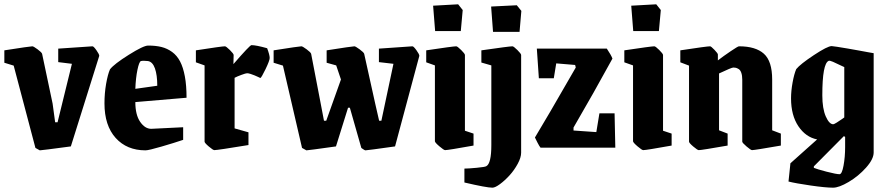

<svg xmlns="http://www.w3.org/2000/svg" viewBox="-21 -680 4086 884"><path d="M162.1 12.2 142.1 1 42 -377.9 -1 -391.1V-448.2Q118.2 -466.8 127.9 -466.8Q133.3 -466.8 152.1 -452.9Q170.9 -439 172.9 -432.1L221.2 -203.1L232.9 -117.2H244.1L310.1 -386.2L247.1 -394V-456.1Q395 -466.8 404.8 -466.8Q410.2 -466.8 423.1 -448.5Q436 -430.2 436 -422.9L305.2 -5.9Q169.9 12.2 162.1 12.2Z M648.9 12.2Q563 12.2 511.5 -44.9Q460 -102.1 460 -204.1Q460 -250 467.5 -293.7Q475.1 -337.4 485.4 -360.8Q504.4 -385.3 572 -427.7Q639.6 -470.2 661.1 -470.2Q696.3 -470.2 722.7 -463.6Q749 -457 771.5 -440.7Q793.9 -424.3 808.1 -397.2Q822.3 -370.1 830.1 -328.4Q837.9 -286.6 837.9 -230L602.1 -210Q602.1 -151.4 624.3 -119.1Q646.5 -86.9 675.3 -86.9L822.3 -94.2V-36.1Q783.7 -22.9 723.6 -5.4Q663.6 12.2 648.9 12.2ZM602.1 -271 703.1 -285.2Q703.1 -334.5 692.4 -365Q681.6 -395.5 660.2 -398.9Q638.7 -401.4 627.9 -398.9Q619.6 -396 611.8 -358.6Q604 -321.3 602.1 -271Z M965.8 11.2Q960 11.2 940.4 -5.4Q920.9 -22 920.9 -27.8V-378.9L880.9 -393.1V-448.2Q1000.5 -466.8 1014.6 -466.8Q1020 -466.8 1037.4 -449.7Q1054.7 -432.6 1054.7 -426.8L1053.7 -384.8Q1129.4 -472.2 1136.7 -472.2Q1157.7 -472.2 1209 -458Q1220.7 -426.8 1220.7 -413.1Q1220.7 -401.4 1201.7 -361.8Q1182.6 -322.3 1177.7 -320.8L1168.5 -325.2Q1158.7 -329.6 1150.9 -333Q1143.1 -336.4 1132.8 -339.6Q1122.6 -342.8 1116.7 -342.8Q1110.8 -342.8 1090.3 -335.2Q1069.8 -327.6 1059.1 -321.8V-88.9L1123 -70.8V-12.2Q981 11.2 965.8 11.2Z M1389.6 12.2 1369.6 1 1281.7 -377.9 1238.8 -391.1V-448.2Q1356.9 -466.8 1366.7 -466.8Q1372.1 -466.8 1390.9 -452.9Q1409.7 -439 1411.6 -432.1L1455.6 -203.1L1470.7 -124H1481L1548.8 -314L1526.9 -378.9L1482.9 -391.1V-448.2Q1601.1 -466.8 1610.8 -466.8Q1615.7 -466.8 1634.8 -452.9Q1653.8 -439 1655.8 -432.1L1706.5 -203.1L1724.6 -124H1734.9L1790.5 -386.2L1723.6 -394V-456.1Q1869.1 -466.8 1877.9 -466.8Q1883.3 -466.8 1896.5 -448.5Q1909.7 -430.2 1909.7 -422.9L1797.9 -5.9Q1669.4 12.2 1661.6 12.2Q1659.7 12.2 1655 9.5Q1650.4 6.8 1646.5 3.9L1642.6 1L1589.8 -184.1H1581.5L1525.9 -5.9Q1397.5 12.2 1389.6 12.2Z M1982.4 -537.1 1973.1 -653.8 2088.4 -660.2 2109.4 -633.8 2100.6 -537.1ZM2028.3 11.2Q2022.5 11.2 2002 -6.3Q1981.4 -23.9 1981.4 -29.8V-378.9L1941.4 -393.1V-448.2Q2065.4 -466.8 2079.6 -466.8Q2085 -466.8 2102.3 -449.7Q2119.6 -432.6 2119.6 -426.8V-78.1L2159.2 -64.9V-9.8Q2042.5 11.2 2028.3 11.2Z M2249 -533.2 2240.2 -649.9 2358.4 -655.8 2379.4 -629.9 2371.1 -533.2ZM2246.1 184.1Q2219.2 184.1 2117.2 160.2V96.2Q2135.7 96.2 2174.3 92.5Q2212.9 88.9 2218.3 85Q2241.2 72.3 2241.2 -12.2V-378.9L2195.3 -392.1V-448.2Q2324.2 -466.8 2338.4 -466.8Q2343.8 -466.8 2361.1 -449.7Q2378.4 -432.6 2378.4 -426.8V22.9Q2378.4 45.4 2362.5 74.5Q2346.7 103.5 2325.2 127.2Q2303.7 150.9 2281.2 167.5Q2258.8 184.1 2246.1 184.1Z M2467.8 0Q2462.4 -6.3 2453.9 -22.9Q2445.3 -39.6 2441.9 -46.9Q2490.2 -126 2629.9 -369.1L2627 -380.9L2540 -388.2L2528.8 -319.8H2460L2450.7 -456.1H2772.9Q2793 -426.3 2798.8 -410.2Q2712.9 -252.9 2619.6 -92.8V-79.1L2724.6 -71.8L2738.8 -158.2H2808.6L2812 0Z M2894.5 -537.1 2885.3 -653.8 3000.5 -660.2 3021.5 -633.8 3012.7 -537.1ZM2940.4 11.2Q2934.6 11.2 2914.1 -6.3Q2893.6 -23.9 2893.6 -29.8V-378.9L2853.5 -393.1V-448.2Q2977.5 -466.8 2991.7 -466.8Q2997.1 -466.8 3014.4 -449.7Q3031.7 -432.6 3031.7 -426.8V-78.1L3071.3 -64.9V-9.8Q2954.6 11.2 2940.4 11.2Z M3196.3 11.2Q3190.4 11.2 3170.9 -5.4Q3151.4 -22 3151.4 -27.8V-377.9L3111.3 -393.1V-448.2Q3233.4 -466.8 3248.5 -466.8Q3252.9 -466.8 3268.6 -450.4Q3284.2 -434.1 3284.2 -429.2V-401.9Q3310.1 -421.9 3343.3 -444.3Q3376.5 -466.8 3381.3 -466.8Q3458 -466.8 3496.1 -432.6Q3534.2 -398.4 3534.2 -314V-80.1L3574.2 -64.9V-9.8Q3453.6 11.2 3441.4 11.2Q3436 11.2 3416.3 -5.6Q3396.5 -22.5 3396.5 -27.8V-313Q3396.5 -332 3392.1 -344.7Q3387.7 -357.4 3379.9 -362.1Q3372.1 -366.7 3366.9 -367.9Q3361.8 -369.1 3355.5 -369.1Q3347.2 -369.1 3289.6 -341.8V-80.1L3329.1 -64.9V-9.8Q3209.5 11.2 3196.3 11.2Z M3814.5 184.1Q3780.3 184.1 3711.2 174.1Q3642.1 164.1 3609.4 155.8L3618.2 71.8L3741.2 -38.1Q3689 -48.3 3655 -98.6Q3621.1 -148.9 3621.1 -227.1Q3621.1 -261.2 3628.2 -300.3Q3635.3 -339.4 3645 -361.8Q3663.6 -384.8 3726.3 -426.3Q3789.1 -467.8 3808.1 -467.8Q3812.5 -467.8 3832.8 -464.6Q3853 -461.4 3880.4 -456.8Q3907.7 -452.1 3932.9 -447.5Q3958 -442.9 3979 -439Q4000 -435.1 4001.5 -435.1V22Q4001.5 52.7 3966.3 92Q3931.2 131.3 3886.5 157.7Q3841.8 184.1 3814.5 184.1ZM3815.4 -107.9Q3818.8 -107.9 3831.5 -115.7Q3844.2 -123.5 3855 -131.3L3866.2 -139.2V-371.1Q3861.8 -372.6 3845.2 -380.9Q3828.6 -389.2 3814 -395.5Q3799.3 -401.9 3794.4 -399.9Q3765.1 -387.2 3765.1 -241.2Q3765.1 -180.2 3781 -144Q3796.9 -107.9 3815.4 -107.9ZM3844.2 122.1Q3855.5 122.1 3862.8 82.5Q3870.1 43 3870.1 -2.9V-49.8L3864.3 -53.2L3726.1 85.9V92.8Q3739.3 98.6 3784.4 110.4Q3829.6 122.1 3844.2 122.1Z"/></svg>

Font: Grenze
Style: Bold
Weight: 700
Designer: Renata Polastri
Foundry: Omnibus-Type
Version: Version 1.002;PS 001.002;hotconv 1.0.88;makeotf.lib2.5.64775